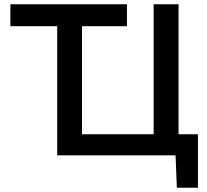

<svg xmlns="http://www.w3.org/2000/svg" viewBox="-20 -733 978 906"><path d="M814.5 153 808.5 0H250V-609.5H29V-713H579V-609.5H367V-99.5H705V-713H822.5V-99.5H914V153Z"/></svg>

Font: Commissioner Medium
Style: Regular
Weight: 500
Designer: Kostas Bartsokas
Foundry: Kostas Bartsokas
Version: Version 1.000; ttfautohint (v1.8.3)